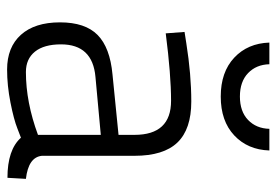

<svg xmlns="http://www.w3.org/2000/svg" viewBox="-139 -630 779 541"><g transform="rotate(90 250.5 -359.5)"><path d="M419 -349V-88Q423 -50 484 -43L481 9Q402 9 368 -29L342 -19Q317 -9 269 0.5Q221 10 176 10Q113 10 78 -29Q43 -68 43 -139Q43 -210 78.5 -245Q114 -280 190 -287Q190 -287 360 -304V-349Q360 -452 264 -452Q191 -452 74 -437L70 -490L102 -495Q190 -509 266 -509Q344 -509 381.5 -470Q419 -431 419 -349ZM183 -43Q268 -43 360 -77V-254L197 -239Q105 -231 105 -142Q105 -94 125.5 -68.5Q146 -43 183 -43ZM343 -729H404Q402 -668 361.5 -630Q321 -592 252 -592Q183 -592 142.5 -630Q102 -668 100 -729H161Q162 -692 186 -669Q210 -646 252 -646Q294 -646 318 -669Q342 -692 343 -729Z"/></g></svg>

Font: Titillium Web Light
Style: Regular
Weight: 300
Version: Version 1.002;PS 57.000;hotconv 1.0.70;makeotf.lib2.5.55311